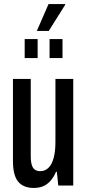

<svg xmlns="http://www.w3.org/2000/svg" viewBox="-20 -917 430 949"><path d="M147 12Q96 12 70 -19Q44 -50 44 -121V-527H132V-145Q132 -129 134 -115.5Q136 -102 141 -92Q146 -82 155.5 -76.5Q165 -71 180 -71Q202 -71 219 -87Q236 -103 245 -135.5Q254 -168 254 -217V-527H342V0H268L261 -68H257Q245 -40 228.5 -22Q212 -4 192 4Q172 12 147 12ZM102 -630V-724H166V-630ZM225 -630V-724H289V-630ZM162 -764 220 -897H302V-893L221 -764Z"/></svg>

Font: Archivo ExtraCondensed Medium
Style: Regular
Weight: 500
Width: 2
Designer: Hector Gatti
Foundry: Omnibus-Type
Version: Version 2.001